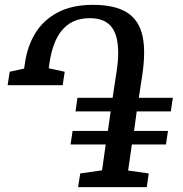

<svg xmlns="http://www.w3.org/2000/svg" viewBox="-20 -772 756 792"><path d="M302 0 311 -56.5 401 -69.5 416 -176H271L279.5 -232H425L436.5 -312.5H291.5L299.5 -368.5H444.5L460.5 -474Q468 -521 467.5 -557.8Q467 -594.5 459.5 -621Q452 -647.5 437.2 -664.2Q422.5 -681 400.8 -689Q379 -697 350 -697Q310 -697 281 -682.8Q252 -668.5 232.5 -643.2Q213 -618 201.5 -584.8Q190 -551.5 184.5 -514.5L181 -490.5L247 -476L238.5 -420.5H11.5L20 -476L79.5 -489L82.5 -508.5Q92 -580 125.5 -634.8Q159 -689.5 218.2 -720.8Q277.5 -752 363 -752Q409.5 -752 444.5 -744Q479.5 -736 504.5 -720Q529.5 -704 545.2 -679.8Q561 -655.5 568 -623Q575 -590.5 574.5 -549.8Q574 -509 566.5 -459.5L552.5 -368.5H693L684.5 -312.5H544L533 -232H673L664.5 -176H524L508.5 -68.5L593.5 -56.5L585.5 0Z"/></svg>

Font: Merriweather 24pt Medium
Style: Italic
Weight: 500
Italic angle: -7.8°
Version: Version 2.101